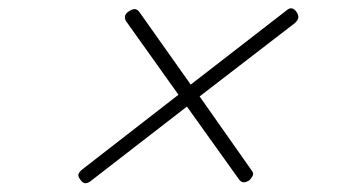

<svg xmlns="http://www.w3.org/2000/svg" viewBox="-20 -664 803 454"><path d="M570 -238Q561 -232 555 -233Q549 -234 545 -240L422 -412L192 -234Q185 -230 180 -231Q175 -232 170 -239Q164 -247 165.5 -252Q167 -257 174 -263L402 -440L278 -614Q275 -619 275.5 -625Q276 -631 283 -636Q293 -643 299 -642.5Q305 -642 310 -635L431 -464L657 -639Q665 -646 671 -644Q677 -642 681 -636Q686 -629 685.5 -623Q685 -617 678 -610L452 -436L575 -261Q579 -256 578.5 -251.5Q578 -247 570 -238Z"/></svg>

Font: Playwrite AU QLD Thin
Style: Regular
Weight: 250
Designer: Veronika Burian, José Scaglione
Foundry: TypeTogether
Version: Version 1.002